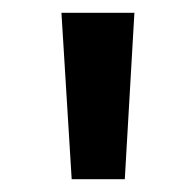

<svg xmlns="http://www.w3.org/2000/svg" viewBox="-20 -775 307 300"><path d="M76 -755H190L175 -495H92Z"/></svg>

Font: BLUETTI 2.0 Medium
Style: Italic
Weight: 500
Designer: Stijn de Vries
Foundry: tokotype
Version: Version 2.005;October 31, 2023;FontCreator 14.0.0.2814 64-bi